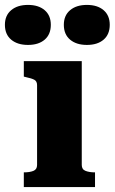

<svg xmlns="http://www.w3.org/2000/svg" viewBox="-72 -762 467 782"><path d="M42 -579Q-1 -579 -26.5 -600.5Q-52 -622 -52 -661Q-52 -699 -26.5 -720.5Q-1 -742 42 -742Q85 -742 110 -720.5Q135 -699 135 -661Q135 -622 110 -600.5Q85 -579 42 -579ZM282 -579Q239 -579 213.5 -600.5Q188 -622 188 -661Q188 -699 213.5 -720.5Q239 -742 282 -742Q325 -742 350 -720.5Q375 -699 375 -661Q375 -622 350 -600.5Q325 -579 282 -579ZM261 -513V-90Q261 -72 276.5 -66Q292 -60 314 -60H315V0H25V-60H26Q49 -60 64 -66Q79 -72 79 -90V-415Q79 -431 68 -437Q57 -443 33 -448L25 -450V-513Z"/></svg>

Font: Roboto Serif 36pt
Style: Bold
Weight: 700
Version: Version 1.008